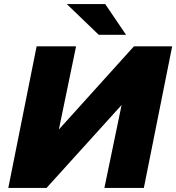

<svg xmlns="http://www.w3.org/2000/svg" viewBox="-20 -929 871 949"><path d="M21 0 161 -700H356L271 -289L642 -700H831L691 0H496L581 -410L210 0ZM468 -757 310 -909H500L603 -757Z"/></svg>

Font: Montserrat ExtraBold
Style: Italic
Weight: 800
Italic angle: -11.3°
Designer: Julieta Ulanovsky
Foundry: Julieta Ulanovsky
Version: Version 9.000; ttfautohint (v1.8.4.7-5d5b)